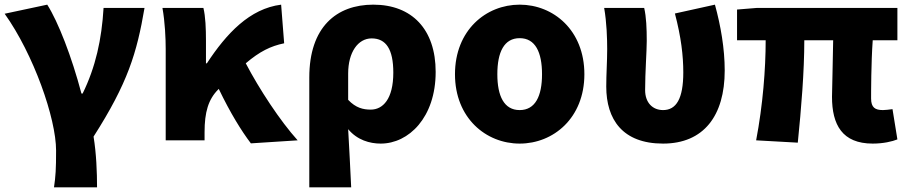

<svg xmlns="http://www.w3.org/2000/svg" viewBox="-23 -603 3902 825"><path d="M209 202H394C394 138 391 56 379 -16C526 -246 565 -375 598 -569H422C414 -434 388 -315 332 -201H327C285 -360 227 -509 180 -583L-3 -544C121 -370 218 -95 218 44C218 124 216 155 209 202Z M1256 0C1181 -83 1091 -220 1033 -331C1093 -382 1140 -405 1198 -417L1185 -583C1050 -566 950 -459 866 -331H862V-427C862 -481 860 -532 851 -569H675C686 -508 689 -437 689 -392V0H856V-35C856 -121 872 -176 915 -219L917 -221C967 -117 1014 -41 1055 13Z M1306 202H1486C1482 120 1478 38 1473 -48C1512 -1 1566 14 1613 14C1733 14 1849 -98 1849 -294C1849 -477 1747 -583 1581 -583C1423 -583 1306 -487 1306 -270ZM1570 -132C1538 -132 1506 -139 1473 -174V-287C1473 -378 1515 -438 1574 -438C1636 -438 1667 -391 1667 -291C1667 -177 1622 -132 1570 -132Z M2210 14C2355 14 2488 -96 2488 -284C2488 -473 2355 -583 2210 -583C2065 -583 1932 -473 1932 -284C1932 -96 2065 14 2210 14ZM2210 -130C2143 -130 2114 -190 2114 -284C2114 -379 2143 -439 2210 -439C2277 -439 2306 -379 2306 -284C2306 -190 2277 -130 2210 -130Z M2826 14C3001 14 3091 -106 3091 -300C3091 -394 3074 -492 3049 -583L2877 -545C2904 -442 2913 -363 2913 -292C2913 -179 2883 -130 2826 -130C2782 -130 2749 -161 2749 -216C2749 -292 2756 -383 2756 -427C2756 -481 2754 -530 2745 -569H2573C2584 -506 2586 -437 2586 -392C2586 -338 2582 -285 2582 -231C2582 -90 2652 14 2826 14Z M3727 14C3772 14 3811 5 3833 -4L3812 -134C3796 -132 3781 -130 3771 -130C3737 -130 3720 -141 3720 -180C3720 -204 3720 -333 3727 -430H3833V-569H3230L3144 -562V-430H3267C3267 -307 3255 -152 3226 0L3405 10C3420 -138 3433 -296 3433 -430H3557C3556 -338 3552 -219 3552 -187C3552 -67 3596 14 3727 14Z"/></svg>

Font: Noto Sans Korean Black
Style: Bold
Weight: 900
Designer: Ryoko NISHIZUKA (kana & ideographs); Paul D. Hunt (Latin, Greek & Cyrillic); Wenlong ZHANG (bopomofo); Sandoll Communica
Foundry: Adobe Systems Incorporated
Version: Version 1.000;PS 1;hotconv 1.0.78;makeotf.lib2.5.61930